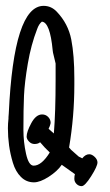

<svg xmlns="http://www.w3.org/2000/svg" viewBox="-20 -632 375 656"><path d="M236 -37 191 -69Q176 -47 146.5 -28Q117 -9 96 -9Q70 -9 51.5 -27.5Q33 -46 24 -76Q15 -106 11 -135Q7 -164 7 -194Q7 -209 9 -227V-232Q9 -234 9.5 -238Q10 -242 10 -245Q27 -612 129 -612Q155 -612 174 -592Q213 -551 223.5 -497Q234 -443 234 -364V-342Q234 -234 216 -128L223 -120Q225 -118 249 -97L261 -91Q272 -105 285 -105Q294 -105 303.5 -96Q313 -87 313 -77Q313 -64 291.5 -30Q270 4 259 4Q249 4 241.5 -3.5Q234 -11 234 -21Q234 -31 236 -37ZM150 -201 146 -192 164 -176Q170 -249 170 -360V-415Q169 -421 164.5 -438Q160 -455 160 -460Q151 -556 123 -558Q113 -550 107 -533Q86 -479 75 -414.5Q64 -350 62 -305Q60 -260 60 -188Q60 -147 69 -106.5Q78 -66 95 -66Q122 -66 150 -111Q132 -128 117 -146Q110 -140 98 -140Q87 -140 79 -148.5Q71 -157 71 -165Q71 -182 87 -211.5Q103 -241 124 -241Q136 -241 144.5 -232.5Q153 -224 153 -212Q153 -210 150 -201Z"/></svg>

Font: Because We Build
Style: Regular
Weight: 400
Designer: Liz Wetzel, Aaron Williamson, Russ McMullin
Foundry: Red Hat
Version: Version 1.000